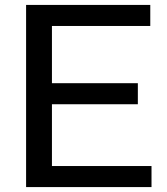

<svg xmlns="http://www.w3.org/2000/svg" viewBox="-20 -760 678 780"><path d="M86 0V-740H590.5V-654.5H191V-422H540V-336.5H191V-85.5H595.5V0Z"/></svg>

Font: Encode Sans Semi Expanded Medium
Style: Regular
Weight: 500
Width: 6
Designer: Multiple Designers
Foundry: Impallari Type
Version: Version 3.000; ttfautohint (v1.8.3) -l 8 -r 50 -G 200 -x 14 